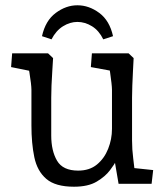

<svg xmlns="http://www.w3.org/2000/svg" viewBox="-20 -696 621 727"><path d="M260 11Q190 11 155.5 -18.5Q121 -48 110 -100.5Q99 -153 99 -221V-356Q99 -365 97 -382.5Q95 -400 91.5 -421Q88 -442 85 -459L121 -422L22 -442L26 -494H162L181 -476Q180 -455 178 -427Q176 -399 175 -372Q174 -345 174 -326V-183Q174 -125 196 -87.5Q218 -50 276 -50Q319 -50 347 -73Q375 -96 389.5 -132.5Q404 -169 404 -208V-356Q404 -365 402 -382.5Q400 -400 397 -421Q394 -442 391 -459L428 -423L324 -442L328 -494H467L486 -476Q485 -455 483.5 -427Q482 -399 481 -372Q480 -345 480 -326V-164Q480 -130 484.5 -95.5Q489 -61 492 -26L456 -63L560 -52L554 0H429L410 -111L420 -87Q414 -75 396.5 -51.5Q379 -28 346.5 -8.5Q314 11 260 11ZM408 -559 371 -547Q355 -580 328.5 -596.5Q302 -613 273 -613Q245 -613 218.5 -596.5Q192 -580 175 -547L139 -559Q152 -618 191 -647Q230 -676 273 -676Q317 -676 356 -647Q395 -618 408 -559Z"/></svg>

Font: Andada Pro
Style: Regular
Weight: 400
Designer: Carolina Giovagnoli
Foundry: Huerta Tipografica
Version: Version 3.003